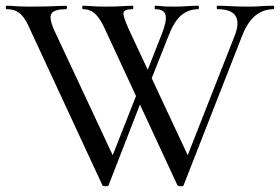

<svg xmlns="http://www.w3.org/2000/svg" viewBox="-22 -645 974 668"><path d="M483 -328 356 -1Q355 3 345.5 3Q336 3 334 -1L83 -542Q71 -570 59.5 -585Q48 -600 34.5 -606.5Q21 -613 1 -613Q-2 -613 -2 -619Q-2 -625 1 -625Q14 -625 25 -624Q36 -623 49 -622.5Q62 -622 81 -622Q114 -622 137 -622.5Q160 -623 177 -624Q194 -625 208 -625Q211 -625 211 -619Q211 -613 208 -613Q168 -613 157.5 -598.5Q147 -584 167 -539L379 -86L341 -31L467 -351ZM929 -625Q932 -625 932 -619Q932 -613 929 -613Q895 -613 867.5 -591.5Q840 -570 821 -522L617 -1Q616 3 606.5 3Q597 3 595 -1L344 -542Q328 -578 310.5 -595.5Q293 -613 267 -613Q264 -613 264 -619Q264 -625 267 -625Q280 -625 290.5 -624Q301 -623 313 -622.5Q325 -622 342 -622Q382 -622 402.5 -623.5Q423 -625 439 -625Q442 -625 442 -619Q442 -613 439 -613Q409 -613 407.5 -600Q406 -587 428 -539L640 -86L602 -31L795 -522Q812 -566 797.5 -589.5Q783 -613 735 -613Q732 -613 732 -619Q732 -625 735 -625Q759 -625 782 -623.5Q805 -622 840 -622Q869 -622 886.5 -623.5Q904 -625 929 -625ZM472 -351 541 -527Q559 -572 554 -592.5Q549 -613 518 -613Q516 -613 516 -619Q516 -625 518 -625Q529 -625 535.5 -624Q542 -623 552 -622.5Q562 -622 584 -622Q610 -622 627 -623.5Q644 -625 668 -625Q670 -625 670 -619Q670 -613 668 -613Q635 -613 610 -593Q585 -573 565 -522L488 -328Z"/></svg>

Font: Cormorant Medium
Style: Regular
Weight: 500
Designer: Christian Thalmann (Catharsis Fonts)
Foundry: Catharsis Fonts
Version: Version 4.000